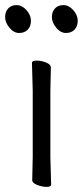

<svg xmlns="http://www.w3.org/2000/svg" viewBox="-31 -721 324 751"><path d="M273 -640Q273 -618 260.5 -605Q248 -592 227 -592Q206 -592 189 -612.5Q172 -633 172 -654Q172 -675 184 -688Q196 -701 217 -701Q238 -701 255.5 -681.5Q273 -662 273 -640ZM90 -640Q90 -618 77.5 -605Q65 -592 44 -592Q23 -592 6 -612.5Q-11 -633 -11 -654Q-11 -675 1 -688Q13 -701 34 -701Q55 -701 72.5 -681.5Q90 -662 90 -640ZM95 -17 97 -105V-368L94 -475Q94 -484 112 -484Q130 -484 149 -476.5Q168 -469 168 -457L166 -368V-105L169 1Q169 10 151.5 10Q134 10 114.5 2.5Q95 -5 95 -17Z"/></svg>

Font: QiushuiShotai
Style: Regular
Weight: 600
Designer: Fontworks Inc.
Foundry: Fontworks Inc.
Version: Version 1.250